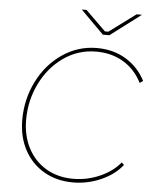

<svg xmlns="http://www.w3.org/2000/svg" viewBox="-60 -944 797 1001"><g transform="rotate(5 339.0 -444.0)"><path d="M68 -296Q68 -403 114.5 -496.5Q161 -590 243 -646Q325 -702 424 -702Q510 -702 576 -662Q642 -622 678 -552L661 -540Q626 -609 564.5 -646Q503 -683 422 -683Q327 -683 250.5 -629Q174 -575 131 -486.5Q88 -398 88 -298Q88 -215 121.5 -150Q155 -85 216.5 -48.5Q278 -12 359 -12Q431 -12 497.5 -41Q564 -70 604 -119L617 -107Q576 -55 506 -24Q436 7 359 7Q274 7 208 -31Q142 -69 105 -137.5Q68 -206 68 -296ZM327 -895H352L457 -792H475L614 -895H642L482 -774H448Z"/></g></svg>

Font: Fixel Italic Variable Display Thin
Style: Italic
Weight: 100
Italic angle: -10°
Designer: AlfaBravo + MacPaw
Foundry: Kyrylo Tkachov, Marchela Mozhyna, Serhii Makarenko, Maria Weinstein, Zakhar Kryvoshyya
Version: Version 1.210;Glyphs 3.2 (3217)